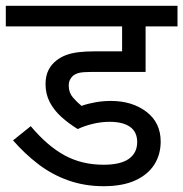

<svg xmlns="http://www.w3.org/2000/svg" viewBox="-20 -642 632 662"><path d="M358 -222Q329 -222 300 -215Q271 -208 248 -197Q217 -216 191.5 -239Q166 -262 151.5 -290Q137 -318 137 -352Q137 -380 147 -400Q157 -420 174 -433Q189 -445 207.5 -452Q226 -459 250.5 -462Q275 -465 308 -465H401V-551H0V-622H592V-551H482V-394H298Q267 -394 254 -391Q241 -388 232 -381Q225 -375 221 -366.5Q217 -358 217 -347Q217 -323 231 -306.5Q245 -290 261 -277Q284 -285 310 -289.5Q336 -294 362 -294Q436 -294 485 -256.5Q534 -219 534 -154Q534 -109 512 -74.5Q490 -40 446.5 -20Q403 0 337 0Q272 0 215.5 -20Q159 -40 112 -76Q65 -112 25 -158L86 -207Q143 -139 202.5 -106.5Q262 -74 337 -74Q396 -74 424.5 -94.5Q453 -115 453 -152Q453 -187 428.5 -204.5Q404 -222 358 -222Z"/></svg>

Font: Noto Sans Ambassadori
Style: Regular
Weight: 400
Designer: Monotype Design Team
Foundry: Monotype Imaging Inc.
Version: Version 2.013